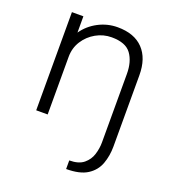

<svg xmlns="http://www.w3.org/2000/svg" viewBox="-139 -643 875 976"><g transform="rotate(20 298.5 -154.5)"><path d="M85 0V-531H147V-443Q177.5 -487 226.5 -512.8Q275.5 -538.5 330.5 -538.5Q421 -538.5 469 -488.2Q517 -438 517 -346.5V38.5Q517 89.5 501 133Q485 176.5 444.5 202.5Q404 228.5 330 228.5V182Q380.5 182 407.8 159.5Q435 137 445 104Q455 71 455 39.5V-331.5Q455 -398 425.2 -439Q395.5 -480 319.5 -480Q274.5 -480 235 -457.8Q195.5 -435.5 171.2 -397.5Q147 -359.5 147 -312V0Z"/></g></svg>

Font: Epilogue Light
Style: Regular
Weight: 300
Designer: Tyler Finck
Foundry: Etcetera Type Co
Version: Version 2.111; ttfautohint (v1.8.3)